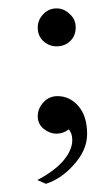

<svg xmlns="http://www.w3.org/2000/svg" viewBox="-20 -390 232 467"><path d="M164.1 -323.2Q164.1 -343.3 149.9 -355.5Q135.7 -369.6 117.7 -369.6Q98.6 -369.6 85.2 -355.5Q71.8 -341.3 71.8 -323.2Q71.8 -302.2 85.7 -289.8Q99.6 -277.3 117.7 -277.3Q137.7 -277.3 150.9 -290.3Q164.1 -303.2 164.1 -323.2ZM70.8 47.9 91.8 57.1Q128.9 44.9 157.7 12.7Q191.9 -23.9 191.9 -64Q191.9 -107.4 170.9 -131.8Q149.9 -156.2 119.6 -156.2Q99.6 -156.2 85.7 -141.1Q71.8 -126 71.8 -107.4Q71.8 -88.4 86.2 -76.7Q100.6 -64.9 117.7 -64.9Q133.8 -64.9 147 -75.2Q155.8 -66.4 155.8 -49.3Q155.8 -24.9 134.3 0.5Q112.8 25.9 70.8 47.9Z"/></svg>

Font: ML-NILA02
Style: Regular
Weight: 400
Version: Version ML-NILA02 1.0